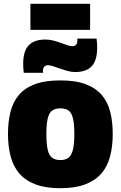

<svg xmlns="http://www.w3.org/2000/svg" viewBox="-20 -980 635 1010"><path d="M22 -275Q22 -339 35 -391Q48 -443 79 -480Q110 -517 163.5 -537Q217 -557 298 -557Q378 -557 431 -537Q484 -517 515.5 -480Q547 -443 560 -391Q573 -339 573 -275Q573 -210 559 -157Q545 -104 513 -67Q481 -30 428 -10Q375 10 298 10Q220 10 167 -10Q114 -30 82 -67Q50 -104 36 -157Q22 -210 22 -275ZM224 -275Q224 -222 231 -192Q238 -162 254.5 -150Q271 -138 298 -138Q324 -138 340 -150Q356 -162 363.5 -192Q371 -222 371 -275Q371 -327 364 -356.5Q357 -386 341.5 -398Q326 -410 298 -410Q270 -410 254 -398Q238 -386 231 -356.5Q224 -327 224 -275ZM105 -597Q103 -610 102.5 -622Q102 -634 102 -645Q102 -710 130.5 -741Q159 -772 219 -772Q240 -772 261 -766.5Q282 -761 300 -754.5Q318 -748 334 -742.5Q350 -737 361 -737Q369 -737 375 -740.5Q381 -744 384 -750.5Q387 -757 387 -765Q387 -768 387 -771.5Q387 -775 386 -777H488Q490 -764 490.5 -751.5Q491 -739 491 -728Q491 -662 462.5 -631.5Q434 -601 375 -601Q356 -601 336 -606.5Q316 -612 296.5 -619Q277 -626 260 -631.5Q243 -637 233 -637Q220 -637 213 -629Q206 -621 206 -609Q206 -607 206 -603.5Q206 -600 207 -597ZM140 -823V-960H454V-823Z"/></svg>

Font: Georama ExtraCondensed Thin ExtraBold
Style: Regular
Weight: 800
Version: Version 1.001